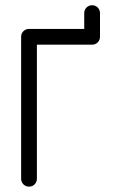

<svg xmlns="http://www.w3.org/2000/svg" viewBox="-20 -696 422 716"><path d="M352.9 -647.1V-558.8Q352.9 -546.5 344.4 -537.9Q335.9 -529.4 323.5 -529.4H117.6V-29.4Q117.6 -17.1 109.1 -8.5Q100.6 0 88.2 0Q75.9 0 67.4 -8.5Q58.8 -17.1 58.8 -29.4V-558.8Q58.8 -571.2 67.4 -579.7Q75.9 -588.2 88.2 -588.2H294.1V-647.1Q294.1 -659.4 302.6 -667.9Q311.2 -676.5 323.5 -676.5Q335.9 -676.5 344.4 -667.9Q352.9 -659.4 352.9 -647.1Z"/></svg>

Font: OpenGost Type B TT
Style: Regular
Weight: 400
Version: Version 0.3